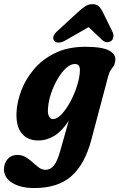

<svg xmlns="http://www.w3.org/2000/svg" viewBox="-66 -684 590 948"><path d="M385 6Q353 127 286.5 185.8Q220 244.5 103 244.5Q36 244.5 -5.2 219Q-46.5 193.5 -46.5 152Q-46.5 122.5 -28.5 101.8Q-10.5 81 20.5 81Q43 81 61 92Q79 103 95 117.5Q111 132 126.2 143.2Q141.5 154.5 158 154.5Q183.5 154.5 200.5 132.8Q217.5 111 231 62.5L273.5 -88Q240.5 -37 203 -13.8Q165.5 9.5 123 9.5Q70.5 9.5 41.5 -25.2Q12.5 -60 15.5 -130Q18 -181 39.2 -237.2Q60.5 -293.5 102 -342.5Q143.5 -391.5 206.5 -422.2Q269.5 -453 355.5 -453Q439 -453 473.5 -434Q508 -415 503 -383Q501 -367 494.5 -357.5Q488 -348 480.5 -337.5Q473 -327 468 -307ZM171 -150Q168.5 -123.5 175.8 -109.8Q183 -96 195 -96Q216 -96 239 -120.8Q262 -145.5 282.2 -183.5Q302.5 -221.5 315.2 -262.8Q328 -304 328.5 -337Q329 -368 303.5 -368Q282.5 -368 260.2 -347.8Q238 -327.5 218.8 -294.8Q199.5 -262 186.5 -223.8Q173.5 -185.5 171 -150ZM253.5 -482.5Q236 -473 221.5 -473.8Q207 -474.5 201.5 -483Q187 -503.5 217 -530.5L317 -622.5Q337 -641 353.8 -652.2Q370.5 -663.5 390 -663.5Q411 -663.5 422.2 -652.5Q433.5 -641.5 442.5 -622.5L489.5 -526.5Q496 -514 493.5 -501Q491 -488 484.5 -483Q461.5 -466.5 438.5 -486.5L371.5 -550Z"/></svg>

Font: Fraunces 144pt SuperSoft
Style: Bold Italic
Weight: 700
Italic angle: -16°
Version: Version 1.000;[0bf87f6ff]